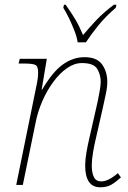

<svg xmlns="http://www.w3.org/2000/svg" viewBox="-20 -786 546 816"><path d="M406 10Q342 10 342 -83Q342 -106 347 -136Q352 -166 360 -200L390 -332Q392 -339 396 -359Q400 -379 404 -401.5Q408 -424 408 -438Q408 -469 393 -493.5Q378 -518 328 -518Q296 -518 265 -496.5Q234 -475 207 -438.5Q180 -402 160.5 -357.5Q141 -313 132 -268L77 0H49L137 -432Q139 -441 140.5 -453.5Q142 -466 142 -479Q142 -503 131.5 -509.5Q121 -516 81 -516H59L64 -536H179L157 -405H159Q203 -480 246.5 -511.5Q290 -543 339 -543Q392 -543 414 -512Q436 -481 436 -438Q436 -415 429.5 -385.5Q423 -356 418 -332L388 -200Q381 -171 375.5 -139Q370 -107 370 -83Q370 -52 379 -33.5Q388 -15 410 -15Q440 -15 481 -50L494 -32Q473 -13 454 -1.5Q435 10 406 10ZM310 -606Q307 -628 296.5 -655Q286 -682 273.5 -708Q261 -734 249 -753L252 -766H259Q285 -729 301 -702Q317 -675 333 -637Q358 -667 388 -699Q418 -731 464 -766H475L472 -753Q429 -716 398.5 -678.5Q368 -641 345 -606Z"/></svg>

Font: Noto Serif Thin
Style: Italic
Weight: 100
Italic angle: -12°
Designer: Monotype Design Team
Foundry: Monotype Imaging Inc.
Version: Version 2.014; ttfautohint (v1.8.4.7-5d5b)